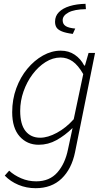

<svg xmlns="http://www.w3.org/2000/svg" viewBox="-20 -758 561 1008"><path d="M167 230Q119 230 77 212.5Q35 195 5 164L28 138Q54 162 91 178Q128 194 170 194Q240 194 281 147.5Q322 101 337 26L361 -86Q321 -47 277 -22.5Q233 2 183 2Q122 2 83 -42Q44 -86 44 -169Q44 -236 65.5 -294.5Q87 -353 123.5 -397Q160 -441 205.5 -466.5Q251 -492 299 -492Q341 -492 372.5 -470.5Q404 -449 422 -414H426L445 -480H479L374 41Q356 129 303.5 179.5Q251 230 167 230ZM191 -35Q231 -35 279 -61Q327 -87 367 -132L417 -369Q390 -416 361 -436Q332 -456 298 -456Q257 -456 219 -432Q181 -408 151 -368Q121 -328 103.5 -278Q86 -228 86 -176Q86 -105 114 -70Q142 -35 191 -35ZM362 -580Q324 -585 304 -593.5Q284 -602 276.5 -614Q269 -626 269 -644Q269 -674 289.5 -694.5Q310 -715 346 -726Q382 -737 429 -738L431 -710Q370 -709 339.5 -692.5Q309 -676 309 -652Q309 -631 325 -621Q341 -611 375 -608Z"/></svg>

Font: Source Sans 3 ExtraLight Light
Style: Italic
Weight: 300
Italic angle: -11°
Version: Version 3.052;hotconv 1.1.0;makeotfexe 2.6.0